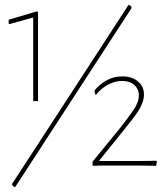

<svg xmlns="http://www.w3.org/2000/svg" viewBox="-20 -689 697 799"><path d="M527.8 -655.8 43 89.8 34.2 85.9 29.8 77.1 515.1 -668.9 524.9 -664.1ZM138.2 -268.1H118.2V-616.2L20 -588.9L16.1 -590.8V-606.9L134.8 -642.1L138.2 -638.2ZM488.8 -371.1Q529.8 -371.1 554.2 -350.1Q579.1 -329.1 579.1 -295.9Q579.1 -264.2 555.7 -227.5Q536.1 -197.3 486.8 -137.2L393.1 -21L395 -19H569.8L630.9 -20L632.8 -16.1L629.9 1L564.9 0H396L367.2 1L365.2 -1V-16.1L472.2 -147Q513.7 -198.7 535.6 -231.4Q558.1 -264.6 558.1 -293Q558.1 -316.9 540 -334.5Q521.5 -352.1 486.8 -352.1Q458.5 -352.1 429.7 -336.9Q402.3 -322.3 379.9 -294.9H377L373 -312Q394.5 -338.9 424.3 -355Q453.6 -371.1 488.8 -371.1Z"/></svg>

Font: Datalegreya
Style: Thin
Weight: 250
Designer: Figs Lab
Foundry: Figs Lab
Version: Version 1.002;PS 001.002;hotconv 1.0.70;makeotf.lib2.5.58329